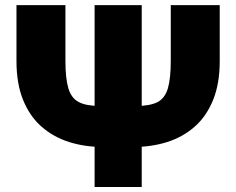

<svg xmlns="http://www.w3.org/2000/svg" viewBox="-20 -748 945 768"><path d="M663.1 -727.5H858.9V-503.9Q858.9 -412.6 832 -347.2Q805.2 -281.7 757.8 -240.5Q710.4 -199.2 648.2 -179.7Q585.9 -160.2 515.1 -160.2H390.1Q319.3 -160.2 257.1 -179.7Q194.8 -199.2 147.2 -240.5Q99.6 -281.7 72.8 -347.2Q45.9 -412.6 45.9 -503.9V-727.5H241.7V-505.4Q241.7 -434.6 253.4 -395Q265.1 -355.5 294.9 -339.8Q324.7 -324.2 379.4 -324.2H525.4Q580.6 -324.2 610.4 -339.8Q640.1 -355.5 651.6 -395Q663.1 -434.6 663.1 -505.4ZM358.4 -727.5H546.9V0H358.4Z"/></svg>

Font: Inter 16pt Black
Style: Regular
Weight: 900
Version: Version 4.001;git-66647c0bb